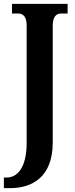

<svg xmlns="http://www.w3.org/2000/svg" viewBox="-35 -734 386 994"><path d="M-15 240H17C129 240 238 185 238 4V-601C238 -651 259 -664 282 -664H315V-714H27V-664H60C81 -664 103 -651 103 -604V5C103 141 50 185 0 185H-15Z"/></svg>

Font: Noto Serif Khmer ExtraCondensed
Style: Bold
Weight: 700
Width: 2
Designer: Danh Hong and the Monotype Design Team
Foundry: Monotype Imaging Inc.
Version: Version 2.004